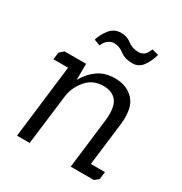

<svg xmlns="http://www.w3.org/2000/svg" viewBox="-156 -769 835 883"><g transform="rotate(30 261.5 -327.5)"><path d="M180 -549 148 -561Q154 -587 177 -618Q200 -649 238 -649Q270 -649 293 -630.5Q316 -612 351 -612Q364 -612 377 -620Q390 -628 400 -655L435 -646Q424 -606 404 -579.5Q384 -553 350 -553Q312 -553 286.5 -572.5Q261 -592 234 -592Q220 -592 205 -582.5Q190 -573 180 -549ZM55 -445H169L168 -359Q192 -402 229 -428Q266 -454 318 -454Q382 -454 419 -414Q456 -374 446 -285L418 -57H493L488 -17L467 0H344L376 -264Q384 -336 361 -366.5Q338 -397 290 -397Q236 -397 202.5 -359.5Q169 -322 160 -274L126 0H59L106 -388H28L33 -426Z"/></g></svg>

Font: Zilla Slab
Style: Italic
Weight: 400
Italic angle: -6°
Designer: Typotheque.com
Foundry: Typotheque type foundry
Version: Version 1.1; 2017; ttfautohint (v1.6)